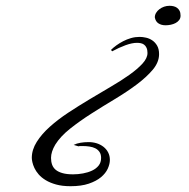

<svg xmlns="http://www.w3.org/2000/svg" viewBox="-20 -643 651 663"><path d="M514.6 -583Q514.6 -591.3 519 -598.6Q523.4 -606 530.5 -611.3Q537.6 -616.7 546.6 -619.9Q555.7 -623 565.4 -623Q571.8 -623 578.6 -621.6Q585.4 -620.1 591.1 -616.2Q596.7 -612.3 600.1 -605.7Q603.5 -599.1 603.5 -588.9Q603.5 -580.1 598.6 -573.7Q593.8 -567.4 586.4 -563.5Q579.1 -559.6 569.8 -557.6Q560.5 -555.7 551.8 -555.7Q537.1 -555.7 527.1 -562.3Q517.1 -568.8 514.6 -583ZM234.4 -142.6Q244.6 -147.9 258.1 -150.1Q271.5 -152.3 286.1 -152.3Q300.8 -152.3 314 -148.2Q327.1 -144 337.4 -136Q347.7 -127.9 353.5 -116.5Q359.4 -105 359.4 -90.8Q359.4 -76.7 352.1 -60.5Q344.7 -44.4 328.6 -31Q312.5 -17.6 286.6 -8.8Q260.7 0 223.6 0Q194.8 0 173.8 -5.9Q152.8 -11.7 137.9 -20.8Q123 -29.8 113.5 -40.8Q104 -51.8 98.9 -62.7Q93.8 -73.7 91.8 -83Q89.8 -92.3 89.8 -97.7Q89.8 -126 106.9 -153.1Q124 -180.2 152.1 -205.3Q180.2 -230.5 216.1 -254.2Q252 -277.8 289.6 -300.3Q327.1 -322.8 363 -343.8Q398.9 -364.7 427 -384.8Q455.1 -404.8 472.2 -423.6Q489.3 -442.4 489.3 -460Q489.3 -471.2 485.8 -478.3Q482.4 -485.4 477.3 -489Q472.2 -492.7 465.8 -493.9Q459.5 -495.1 453.1 -495.1Q436 -495.1 413.3 -486.8Q390.6 -478.5 367.2 -465.8L363.3 -470.7Q371.1 -478.5 381.8 -486.3Q392.6 -494.1 405.3 -500.7Q418 -507.3 432.4 -511.5Q446.8 -515.6 461.9 -515.6Q472.7 -515.6 484.4 -512.9Q496.1 -510.3 506.1 -503.4Q516.1 -496.6 522.7 -485.1Q529.3 -473.6 529.3 -456.1Q529.3 -428.2 507.6 -402.3Q485.8 -376.5 451.9 -351.1Q418 -325.7 376.5 -300.8Q335 -275.9 295.2 -250.5Q255.4 -225.1 221.9 -198.5Q188.5 -171.9 170.9 -143.6Q156.2 -118.7 156.2 -97.7Q156.2 -85 159.9 -74.5Q163.6 -64 172.4 -56.6Q181.2 -49.3 195.8 -45.2Q210.4 -41 232.4 -41Q249.5 -41 266.8 -44.2Q284.2 -47.4 298.1 -54Q312 -60.5 320.6 -71.3Q329.1 -82 329.1 -97.7Q329.1 -110.4 323.5 -118.4Q317.9 -126.5 309.1 -130.9Q300.3 -135.3 288.8 -137Q277.3 -138.7 265.6 -138.7Q261.7 -138.7 257.8 -138.7Q253.9 -138.7 251 -137.7Z"/></svg>

Font: Meie Script
Style: Regular
Weight: 400
Version: Version 1.001